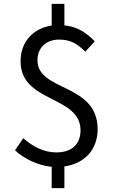

<svg xmlns="http://www.w3.org/2000/svg" viewBox="-20 -856 595 999"><path d="M249 123H315V10C421 -5 488 -78 488 -184C488 -424 175 -379 175 -542C175 -607 219 -650 288 -650C349 -650 383 -627 424 -587L473 -641C432 -683 386 -717 315 -724V-836H249V-723C152 -709 87 -638 87 -537C87 -320 399 -360 399 -178C399 -108 356 -63 273 -63C205 -63 148 -96 101 -137L58 -74C105 -30 177 5 249 12Z"/></svg>

Font: Noto Sans CJK JP
Style: Regular
Weight: 400
Designer: Ryoko NISHIZUKA 西塚涼子 (kana, bopomofo & ideographs); Paul D. Hunt (Latin, Greek & Cyrillic); Sandoll Communications 산돌커뮤니
Foundry: Adobe
Version: Version 2.004;hotconv 1.0.118;makeotfexe 2.5.65603